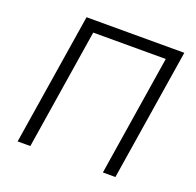

<svg xmlns="http://www.w3.org/2000/svg" viewBox="-124 -835 984 965"><g transform="rotate(20 368.0 -352.5)"><path d="M67 0 179 -705H702L590 0H523L625 -644H237L135 0Z"/></g></svg>

Font: Nunito Sans 7pt SemiCondensed Light
Style: Italic
Weight: 300
Width: 4
Italic angle: -9°
Designer: Vernon Adams
Foundry: Vernon Adams
Version: Version 3.101;gftools[0.9.27]